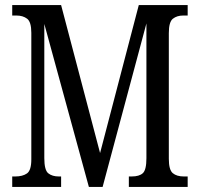

<svg xmlns="http://www.w3.org/2000/svg" viewBox="-20 -734 785 754"><path d="M28 0V-41H40Q69 -41 86 -53Q103 -65 103 -108V-605Q103 -648 86.5 -660.5Q70 -673 45 -673H28V-714H220L373 -133L525 -714H717V-673H699Q675 -673 659 -660.5Q643 -648 643 -604V-110Q643 -67 658.5 -54Q674 -41 702 -41H717V0H486V-41H497Q527 -41 541 -54Q555 -67 555 -113V-642L383 0H329L154 -640V-113Q154 -66 169.5 -53.5Q185 -41 211 -41H220V0Z"/></svg>

Font: Noto Serif Ethiopic ExtraCondensed
Style: Regular
Weight: 400
Width: 2
Designer: Monotype Design Team
Foundry: Monotype Imaging Inc.
Version: Version 2.102; ttfautohint (v1.8.4.7-5d5b)